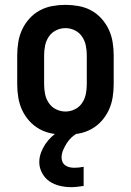

<svg xmlns="http://www.w3.org/2000/svg" viewBox="-20 -548 540 792"><path d="M250 8Q223 8 195.5 3Q168 -2 144 -15Q120 -28 101.5 -48.5Q83 -69 71.5 -93.5Q60 -118 55.5 -145.5Q51 -173 51 -200V-320Q51 -347 55.5 -374.5Q60 -402 71.5 -426.5Q83 -451 101.5 -471.5Q120 -492 144 -505Q168 -518 195.5 -523Q223 -528 250 -528Q277 -528 304.5 -523Q332 -518 356 -505Q380 -492 398.5 -471.5Q417 -451 428.5 -426.5Q440 -402 444.5 -374.5Q449 -347 449 -320V-200Q449 -173 444.5 -145.5Q440 -118 428.5 -93.5Q417 -69 398.5 -48.5Q380 -28 356 -15Q332 -2 304.5 3Q277 8 250 8ZM250 -88Q270 -88 288.5 -97Q307 -106 318.5 -123Q330 -140 334 -160Q338 -180 338 -200V-320Q338 -340 334 -360Q330 -380 318.5 -397Q307 -414 288.5 -423Q270 -432 250 -432Q230 -432 211.5 -423Q193 -414 181.5 -397Q170 -380 166 -360Q162 -340 162 -320V-200Q162 -180 166 -160Q170 -140 181.5 -123Q193 -106 211.5 -97Q230 -88 250 -88ZM273 224Q250 224 226.5 218.5Q203 213 184 200Q165 187 153.5 165.5Q142 144 142 121Q142 101 149 82Q156 63 167 46.5Q178 30 192.5 16.5Q207 3 223 -8H302V0Q288 7 276 18Q264 29 255.5 42.5Q247 56 240.5 71Q234 86 234 102Q234 112 238 120.5Q242 129 250 134.5Q258 140 267.5 142Q277 144 287 144Q296 144 305.5 143Q315 142 325 140V219Q312 221 299 222.5Q286 224 273 224Z"/></svg>

Font: Moesevka
Style: Bold
Weight: 700
Monospace: yes
Designer: Belleve Invis
Foundry: Belleve Invis
Version: Version 32.5.0; ttfautohint (v1.8.4)